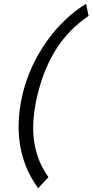

<svg xmlns="http://www.w3.org/2000/svg" viewBox="-20 -802 490 1018"><path d="M180.7 -306.6Q155.8 -208 155.8 -124.5Q155.8 24.9 236.8 137.2L182.6 195.8Q130.9 126 104.7 43.7Q78.6 -38.6 78.6 -130.9Q78.6 -215.8 100.6 -306.6Q126 -408.7 175.8 -499.8Q225.6 -590.8 292.5 -662.8Q359.4 -734.9 436.5 -781.7L449.7 -717.8Q344.2 -645.5 279.3 -543.7Q214.4 -441.9 180.7 -306.6Z"/></svg>

Font: Lesson One Light
Style: Italic
Weight: 300
Italic angle: -14°
Designer: But Ko, Victor Gaultney, Annie Olsen, Julie Remington, Don Collingsworth, Eric Hays, Becca Hirsbrunner
Version: Version 1.100